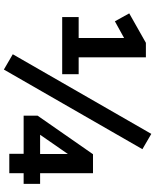

<svg xmlns="http://www.w3.org/2000/svg" viewBox="75 -848 801 991"><g transform="rotate(90 475.5 -352.5)"><path d="M68 -273V-358H176V-614L217 -615L90 -545L49 -619L201 -705H276V-358H363V-273ZM339 28 260 -18 671 -733 750 -687ZM774 0V-74H577V-146L776 -432H874V-159H929V-74H874V0ZM775 -159V-330H794L661 -138L660 -159Z"/></g></svg>

Font: Nunito Sans 11pt
Style: Bold
Weight: 700
Version: Version 3.101;gftools[0.9.27]